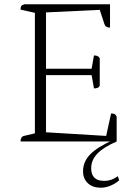

<svg xmlns="http://www.w3.org/2000/svg" viewBox="-20 -661 631 897"><path d="M76 0Q76 -22 92 -26L143 -38V-601L76 -616Q76 -628 79.5 -633Q83 -638 94 -641H494V-532Q473 -532 468 -548L446 -615L195 -603V-340H408L419 -402Q428 -402 434.5 -399.5Q441 -397 446 -389V-260Q441 -252 434 -250Q427 -248 419 -248L408 -310H195V-43L476 -26L499 -131Q512 -131 517 -127Q522 -123 525 -117V0ZM451 216Q413 216 390.5 195Q368 174 368 139Q368 94 402 59.5Q436 25 513 -9L525 0Q463 27 434.5 57Q406 87 406 125Q406 184 466 184Q502 184 530 162L537 181Q521 196 497.5 206Q474 216 451 216Z"/></svg>

Font: Petrona ExtraLight
Style: Regular
Weight: 200
Designer: Ringo R. Seeber
Foundry: Ringo R. Seeber
Version: Version 2.001; ttfautohint (v1.8.3)